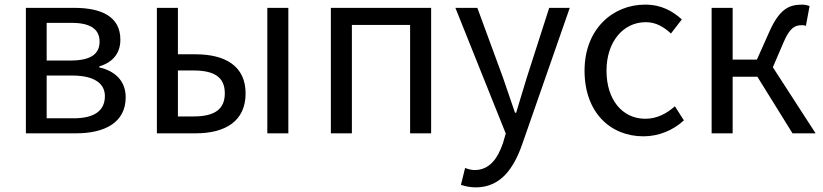

<svg xmlns="http://www.w3.org/2000/svg" viewBox="-20 -577 3564 831"><path d="M301 -543H92V0H309C434 0 524 -47 524 -156C524 -232 471 -272 410 -285V-290C466 -306 501 -345 501 -405C501 -505 420 -543 301 -543ZM285 -315H182V-478H291C375 -478 411 -448 411 -397C411 -346 377 -315 285 -315ZM299 -65H182V-250H293C386 -250 434 -217 434 -161C434 -100 391 -65 299 -65Z M750 -543H659V0H827C956 0 1043 -53 1043 -173C1043 -290 956 -342 827 -342H750ZM1228 -543H1137V0H1228ZM817 -73H750V-272H817C909 -272 953 -242 953 -173C953 -104 909 -73 817 -73Z M1846 -543H1412V0H1503V-469H1755V0H1846Z M2039 234C2147 234 2204 152 2241 45L2446 -543H2357L2260 -241C2245 -193 2229 -138 2214 -89H2209C2192 -138 2173 -194 2157 -241L2046 -543H1951L2169 1L2157 42C2134 110 2098 159 2034 159C2019 159 2004 154 1993 150L1975 223C1996 230 2017 234 2039 234Z M2765 13C2830 13 2892 -12 2940 -56L2901 -117C2866 -86 2824 -63 2773 -63C2673 -63 2605 -146 2605 -271C2605 -396 2677 -481 2775 -481C2819 -481 2852 -461 2884 -432L2931 -493C2892 -528 2844 -557 2772 -557C2633 -557 2510 -452 2510 -271C2510 -91 2621 13 2765 13Z M3410 0H3510L3325 -286L3371 -393C3398 -458 3422 -468 3450 -468C3458 -468 3461 -468 3468 -465L3484 -551C3476 -554 3464 -557 3452 -557C3393 -557 3353 -536 3310 -440L3256 -319H3151V-543H3060V0H3151V-245H3258Z"/></svg>

Font: Spoqa Han Sans Neo
Style: Regular
Weight: 400
Designer: [Spoqa Han Sans Neo] Dong-huui Kim ___ Younghwa Kang ___ Yujin Lee ___ [Noto Sans] Ryoko NISHIZUKA ____ (kana & ideograp
Foundry: Spoqa (http://www.spoqa-han-sans.com)
Version: Version 1.100;hotconv 1.0.109;makeotfexe 2.5.65596